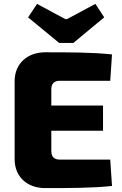

<svg xmlns="http://www.w3.org/2000/svg" viewBox="-20 -961 627 984"><path d="M356 -741 514 -872 469 -941 323 -863H315L170 -941L124 -872L283 -741ZM286 -143C258 -143 243 -158 243 -186V-291H508V-420H243V-504C243 -532 258 -547 286 -547H545L554 -682C456 -693 326 -693 212 -693C119 -693 55 -634 55 -545V-145C55 -56 118 3 212 3C326 3 456 3 554 -8L545 -143Z"/></svg>

Font: Exo 2 Extra Bold
Style: Regular
Weight: 800
Designer: Natanael Gama
Version: Version 1.001;PS 001.001;hotconv 1.0.88;makeotf.lib2.5.64775